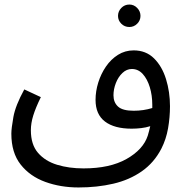

<svg xmlns="http://www.w3.org/2000/svg" viewBox="-20 -638 814 846"><path d="M326 188Q247 188 179.5 163.5Q112 139 71 87Q30 35 30 -49Q30 -72 39 -122.5Q48 -173 87 -244L160 -210Q137 -163 126.5 -129Q116 -95 116 -64Q116 -1 147.5 35.5Q179 72 231.5 88Q284 104 348 104Q464 104 537.5 62.5Q611 21 631 -40Q637 -60 642 -82Q623 -76 602 -73.5Q581 -71 560 -71Q484 -71 442.5 -102.5Q401 -134 401 -198Q401 -236 413 -274.5Q425 -313 447 -345Q469 -377 500 -396.5Q531 -416 569 -416Q623 -416 658.5 -381Q694 -346 711.5 -289.5Q729 -233 729 -170Q729 -121 720.5 -72.5Q712 -24 691 17Q659 79 604.5 117Q550 155 479 171.5Q408 188 326 188ZM480 -218Q480 -187 500 -168.5Q520 -150 569 -150Q612 -150 651 -162Q651 -169 651 -176Q651 -218 640 -254Q629 -290 609 -312Q589 -334 561 -334Q538 -334 519.5 -316.5Q501 -299 490.5 -272Q480 -245 480 -218ZM550 -519Q529 -519 514.5 -533.5Q500 -548 500 -568Q500 -588 514.5 -603Q529 -618 550 -618Q570 -618 584.5 -603Q599 -588 599 -568Q599 -548 584.5 -533.5Q570 -519 550 -519Z"/></svg>

Font: TSCustom
Style: Regular
Weight: 400
Designer: Monotype Design Team
Foundry: Monotype Imaging Inc.
Version: Version 2.004; ttfautohint (v1.8.3) -l 8 -r 50 -G 200 -x 14 